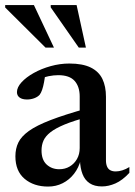

<svg xmlns="http://www.w3.org/2000/svg" viewBox="-22 -710 520 742"><path d="M314 -291 319.5 -258.5Q263 -243.5 227.5 -228.8Q192 -214 172.8 -198.8Q153.5 -183.5 146 -166.5Q138.5 -149.5 138.5 -128.5Q138.5 -92.5 158.2 -74.2Q178 -56 207 -56Q229.5 -56 247.2 -66.5Q265 -77 275.5 -95.5Q286 -114 286 -138V-337Q286 -375.5 266.2 -397.5Q246.5 -419.5 203 -419.5Q185.5 -419.5 165.5 -415.5Q145.5 -411.5 130 -404L153.5 -429.5Q151.5 -409.5 148.2 -392.2Q145 -375 140.8 -362.8Q136.5 -350.5 131 -343.5Q123 -335 109.8 -330.2Q96.5 -325.5 82.5 -325.5Q64 -325.5 53.8 -333Q43.5 -340.5 43.5 -354Q43.5 -372.5 61.2 -392Q79 -411.5 108.5 -428Q138 -444.5 174 -454.5Q210 -464.5 246 -464.5Q297.5 -464.5 328.8 -449Q360 -433.5 373.8 -404.8Q387.5 -376 387.5 -336V-90.5Q387.5 -76 391.8 -66.2Q396 -56.5 404.5 -52Q413 -47.5 425 -47.5Q437.5 -47.5 451 -51.8Q464.5 -56 478 -64.5V-42Q451 -13 424.2 -1.2Q397.5 10.5 372 10.5Q343 10.5 324.5 -1.8Q306 -14 297 -37Q288 -60 287 -91.5L290.5 -94Q282.5 -62 264.2 -38.5Q246 -15 220.2 -2Q194.5 11 164 11Q108.5 11 73 -19Q37.5 -49 37.5 -106Q37.5 -135.5 48.8 -159Q60 -182.5 89.5 -203.8Q119 -225 173.5 -246Q228 -267 314 -291ZM186.5 -526H154L-2 -681V-690.5H109ZM310 -526H282.5L174 -681.5V-690.5H274Z"/></svg>

Font: Newsreader 36pt Medium
Style: Regular
Weight: 500
Designer: Hugues Gentile
Foundry: Production Type
Version: Version 1.003